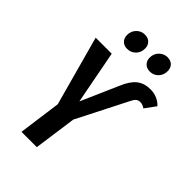

<svg xmlns="http://www.w3.org/2000/svg" viewBox="-262 -1011 1116 1116"><g transform="rotate(45 295.5 -453.5)"><path d="M230 -774.9Q204.1 -774.9 188.5 -790.8Q172.9 -806.6 172.9 -832Q172.9 -864.3 194.1 -885.7Q215.3 -907.2 245.1 -907.2Q272 -907.2 287.6 -891.4Q303.2 -875.5 303.2 -850.1Q303.2 -817.4 282 -796.1Q260.7 -774.9 230 -774.9ZM417 -774.9Q390.6 -774.9 374.8 -790.8Q358.9 -806.6 358.9 -832Q358.9 -864.3 380.4 -885.7Q401.9 -907.2 431.2 -907.2Q458 -907.2 473.4 -891.4Q488.8 -875.5 488.8 -850.1Q488.8 -817.4 468 -796.1Q447.3 -774.9 417 -774.9ZM137.2 0 172.9 -262.2 55.2 -691.9H187L250 -362.8L351.1 -592.8Q375.5 -651.9 408.7 -678.5Q441.9 -705.1 493.2 -705.1Q551.3 -705.1 590.8 -664.1L542 -597.2Q523.4 -610.8 502.9 -610.8Q487.3 -610.8 476.8 -601.8Q466.3 -592.8 455.1 -568.8L299.8 -263.2L263.2 0Z"/></g></svg>

Font: Fira Sans Compressed Medium
Style: Italic
Weight: 500
Width: 3
Italic angle: -8°
Designer: Carrois Corporate & Edenspiekermann AG
Foundry: Carrois Corporate GbR & Edenspiekermann AG
Version: Version 4.203;PS 004.203;hotconv 1.0.88;makeotf.lib2.5.64775